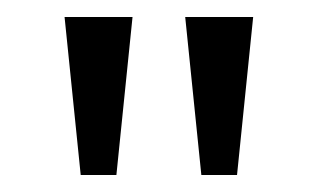

<svg xmlns="http://www.w3.org/2000/svg" viewBox="-20 -609 374 226"><path d="M198 -589H278L259 -403H217ZM56 -589H136L117 -403H75Z"/></svg>

Font: Podkova VF Beta
Style: Regular
Weight: 400
Designer: Ilya Yudin
Foundry: Cyreal (www.cyreal.org)
Version: Version 2.100